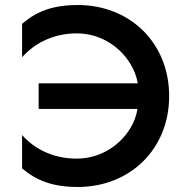

<svg xmlns="http://www.w3.org/2000/svg" viewBox="-20 -733 731 765"><path d="M134 -299H528C523 -270 513 -244 498 -220C451 -145 371 -101 286 -101C187 -101 114 -143 68 -195V-62C125 -14 189 12 290 12C497 12 654 -138 654 -350C654 -563 497 -713 290 -713C189 -713 125 -687 68 -638V-505C114 -557 188 -600 286 -600C371 -600 451 -556 498 -481C513 -457 524 -430 529 -401H134Z"/></svg>

Font: Jost Medium
Style: Regular
Weight: 500
Version: Version 3.710